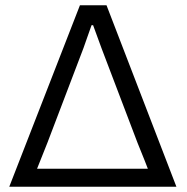

<svg xmlns="http://www.w3.org/2000/svg" viewBox="-20 -706 706 726"><path d="M15.1 0 282.2 -686H382.8L647 0ZM120.1 -67.9H539.1Q533.7 -83 500 -166L363.8 -523.9Q350.6 -559.6 332 -610.8H326.2Q323.2 -602.5 311 -567.9Q298.8 -533.2 295.9 -524.9L159.2 -166Q149.9 -142.1 120.1 -67.9Z"/></svg>

Font: Archivo Light
Style: Regular
Weight: 300
Designer: Hector Gatti
Foundry: Omnibus-Type
Version: Version 2.001